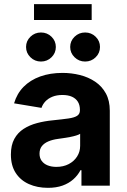

<svg xmlns="http://www.w3.org/2000/svg" viewBox="-20 -910 621 941"><path d="M215 10.6Q162.9 10.6 121.7 -7.8Q80.6 -26.1 57 -62.4Q33.4 -98.7 33.4 -152.6Q33.4 -198.5 50.1 -229.1Q66.8 -259.7 95.8 -278.4Q124.9 -297.1 161.8 -306.8Q198.7 -316.6 239.2 -320.4Q286.5 -325.2 315.5 -329.4Q344.6 -333.6 358.1 -342.5Q371.7 -351.5 371.7 -369.2V-371.6Q371.7 -394.9 361.8 -411.1Q351.8 -427.3 332.8 -435.9Q313.7 -444.5 285.9 -444.5Q257.9 -444.5 237 -436Q216 -427.4 202.6 -413.2Q189.2 -399 183.3 -381.3L49 -403.6Q62.9 -451.3 95.6 -484.5Q128.4 -517.7 177 -535.2Q225.7 -552.7 286.4 -552.7Q330.3 -552.7 371.8 -542.3Q413.3 -531.9 446.3 -509.7Q479.3 -487.6 498.7 -452.4Q518.1 -417.2 518.1 -367.5V0H379.2V-75.8H374.4Q361.2 -50.4 339.2 -31Q317.3 -11.5 286.4 -0.4Q255.5 10.6 215 10.6ZM256.2 -92.1Q290.8 -92.1 317 -105.9Q343.1 -119.6 357.9 -143Q372.8 -166.4 372.8 -195.2V-254.2Q366.1 -249.7 353 -245.8Q340 -241.8 323.9 -238.7Q307.8 -235.6 292.1 -233.3Q276.5 -231 264.3 -229.3Q237.3 -225.7 216.8 -216.9Q196.4 -208.2 185 -193.6Q173.7 -179 173.7 -156.9Q173.7 -135.7 184.4 -121.3Q195.1 -106.9 213.6 -99.5Q232.2 -92.1 256.2 -92.1ZM397.2 -608.4Q366.9 -608.4 345.5 -629.4Q324 -650.3 324 -679.7Q324 -709.2 345.5 -730Q366.9 -750.8 397.2 -750.8Q427.5 -750.8 448.8 -730Q470.1 -709.2 470.1 -679.7Q470.1 -650.2 448.8 -629.3Q427.5 -608.4 397.2 -608.4ZM180.8 -608.4Q150.5 -608.4 129.1 -629.4Q107.7 -650.3 107.7 -679.7Q107.7 -709.2 129.1 -730Q150.5 -750.8 180.8 -750.8Q211.1 -750.8 232.4 -730Q253.7 -709.2 253.7 -679.7Q253.7 -650.2 232.4 -629.3Q211.1 -608.4 180.8 -608.4ZM429.3 -889.9V-812.1H146.7V-889.9Z"/></svg>

Font: Adwaita Sans
Style: Regular
Weight: 400
Designer: Rasmus Andersson
Foundry: rsms
Version: Version 4.001;git-9221beed3